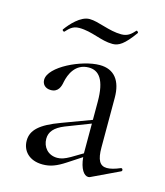

<svg xmlns="http://www.w3.org/2000/svg" viewBox="-90 -620 599 698"><g transform="rotate(15 210.0 -271.5)"><path d="M314 6 417 -43C423 -46 419 -56 413 -54C392 -45 376 -41 363 -41C336 -41 325 -62 325 -108V-295C325 -359 297 -396 242 -396C175 -396 60 -342 60 -292C60 -277 70 -262 93 -262C121 -262 128 -285 131 -303C137 -332 155 -377 206 -377C244 -377 269 -348 269 -265V-197L159 -156C86 -129 56 -102 56 -62C56 -24 83 7 134 7C163 7 186 -2 218 -23L270 -57C274 -14 290 8 306 8C310 8 312 7 314 6ZM288 -524C241 -524 197 -548 163 -548C129 -548 95 -509 79 -487C76 -483 83 -478 86 -480C97 -491 108 -507 135 -507C184 -507 222 -482 266 -482C289 -482 309 -494 345 -544C347 -546 341 -553 338 -551C326 -538 314 -524 288 -524ZM123 -87C123 -113 139 -132 176 -147L269 -183V-76V-71L227 -46C206 -34 193 -30 179 -30C144 -30 123 -56 123 -87Z"/></g></svg>

Font: Cormorant Garamond
Style: Regular
Weight: 400
Designer: Christian Thalmann (Catharsis Fonts)
Foundry: Catharsis Fonts
Version: Version 4.002;Glyphs 3.4 (3410)